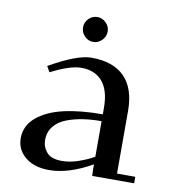

<svg xmlns="http://www.w3.org/2000/svg" viewBox="-73 -681 677 753"><g transform="rotate(10 265.0 -305.0)"><path d="M41 -97.2Q41 -147.5 81.5 -181.4Q122.1 -215.3 188 -230.2Q253.9 -245.1 341.8 -245.1V-270Q341.8 -339.8 312 -375Q282.2 -410.2 228 -410.2Q183.1 -410.2 106.9 -371.1L94.2 -394Q203.1 -456.1 259.8 -456.1Q347.2 -456.1 392.1 -410.2Q437 -364.3 437 -274.9V-25.9H509.8V0H342.8L341.8 -23.9V-45.9Q249 6.8 171.9 6.8Q111.8 6.8 76.4 -22.7Q41 -52.2 41 -97.2ZM136.2 -106.9Q136.2 -79.6 154.3 -58.3Q172.4 -37.1 215.8 -37.1Q247.6 -37.1 282.7 -49.6Q317.9 -62 341.8 -76.2V-217.8Q302.2 -217.8 268.1 -212.6Q233.9 -207.5 202.9 -195.6Q171.9 -183.6 154.1 -160.9Q136.2 -138.2 136.2 -106.9ZM220.5 -533Q206.1 -547.9 206.1 -567.9Q206.1 -587.9 220.5 -602.5Q234.9 -617.2 254.9 -617.2Q274.9 -617.2 289.6 -602.5Q304.2 -587.9 304.2 -567.9Q304.2 -547.9 289.6 -533Q274.9 -518.1 254.9 -518.1Q234.9 -518.1 220.5 -533Z"/></g></svg>

Font: Dehuti
Style: Bold
Weight: 700
Version: Version 1.2